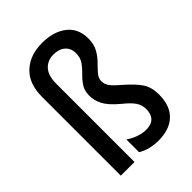

<svg xmlns="http://www.w3.org/2000/svg" viewBox="-224 -920 982 982"><g transform="rotate(-45 267.0 -428.5)"><path d="M448 -665Q448 -623 432 -594.5Q416 -566 394.5 -544.5Q373 -523 356.5 -504Q340 -485 340 -462Q340 -440 355 -420.5Q370 -401 406 -371Q455 -328 478 -293.5Q501 -259 501 -206Q501 -126 457 -83.5Q413 -41 332 -41Q302 -41 273 -48Q244 -55 220 -70V-162Q241 -147 269.5 -136Q298 -125 327 -125Q365 -125 383.5 -144.5Q402 -164 402 -199Q402 -230 386 -253.5Q370 -277 329 -310Q279 -352 261.5 -385.5Q244 -419 244 -454Q244 -490 260 -514Q276 -538 297 -558Q318 -578 334 -600.5Q350 -623 350 -656Q350 -692 326.5 -712.5Q303 -733 263 -733Q221 -733 194.5 -704.5Q168 -676 168 -618V-51H69V-620Q69 -716 122.5 -766Q176 -816 264 -816Q347 -816 397.5 -776.5Q448 -737 448 -665Z"/></g></svg>

Font: Noto Sans Tamil UI Condensed Medium
Style: Regular
Weight: 500
Width: 3
Designer: Jelle Bosma - Monotype Design Team
Foundry: Monotype Imaging Inc.
Version: Version 2.004; ttfautohint (v1.8.4.7-5d5b)